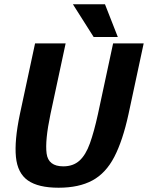

<svg xmlns="http://www.w3.org/2000/svg" viewBox="-20 -870 692 898"><path d="M581 -336Q554 -212 514.5 -136Q475 -60 412 -26Q349 8 254 8Q159 8 110.5 -26Q62 -60 54.5 -136Q47 -212 73 -336L144 -667H287L216 -336Q190 -212 198 -152Q206 -92 276 -92Q322 -92 351.5 -118.5Q381 -145 400.5 -199.5Q420 -254 438 -336L509 -667H652ZM321 -850H471L531 -697H418Z"/></svg>

Font: Epunda Sans
Style: Bold Italic
Weight: 700
Italic angle: -12.0243°
Designer: Simon Atzbach
Foundry: typofactur
Version: Version 2.204; ttfautohint (v1.8.4.7-5d5b)